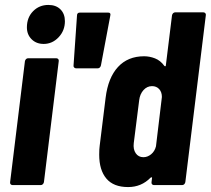

<svg xmlns="http://www.w3.org/2000/svg" viewBox="-20 -750 854 778"><path d="M89 -639Q89 -679 114 -704.5Q139 -730 176 -730Q207 -730 225 -712Q243 -694 243 -664Q243 -626 217.5 -599Q192 -572 157 -572Q127 -572 108 -591Q89 -610 89 -639ZM21 -12 81 -502Q82 -507 85.5 -510.5Q89 -514 94 -514H208Q213 -514 216 -510.5Q219 -507 218 -502L158 -12Q157 -7 153.5 -3.5Q150 0 145 0H31Q26 0 23 -3.5Q20 -7 21 -12Z M278 -485 292 -687Q292 -699 304 -699H418Q430 -699 427 -687L389 -485Q386 -473 375 -473H289Q284 -473 280.5 -476.5Q277 -480 278 -485Z M690 -700H804Q809 -700 812 -696.5Q815 -693 814 -688L731 -12Q730 -7 726.5 -3.5Q723 0 718 0H604Q599 0 596 -3.5Q593 -7 594 -12L596 -28Q597 -31 595 -31.5Q593 -32 590 -30Q553 8 499 8Q440 8 411 -26.5Q382 -61 382 -123Q382 -147 384 -160L408 -354Q418 -435 458 -478.5Q498 -522 564 -522Q586 -522 608 -513.5Q630 -505 646 -483Q648 -481 650 -481.5Q652 -482 652 -485L677 -688Q678 -693 681.5 -696.5Q685 -700 690 -700ZM612 -157 636 -357Q636 -377 625 -389Q614 -401 596 -401Q576 -401 561.5 -385Q547 -369 544 -344L522 -170Q519 -145 530 -129Q541 -113 561 -113Q578 -113 592.5 -125Q607 -137 612 -157Z"/></svg>

Font: Barlow Condensed
Style: Bold Italic
Weight: 700
Width: 3
Italic angle: -7°
Designer: Jeremy Tribby
Foundry: Tribby Type
Version: Version 1.408